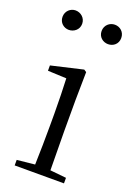

<svg xmlns="http://www.w3.org/2000/svg" viewBox="-147 -824 621 882"><g transform="rotate(20 164.0 -382.5)"><path d="M64 -670C89 -670 113 -688 113 -717C113 -746 89 -765 64 -765C40 -765 17 -746 17 -717C17 -688 40 -670 64 -670ZM256 -670C282 -670 304 -688 304 -717C304 -746 282 -765 256 -765C231 -765 208 -746 208 -717C208 -688 231 -670 256 -670ZM130 0H285V-27L206 -35L204 -227V-378L206 -515L194 -523L39 -487V-461L130 -457C132 -407 134 -352 134 -285V-227C134 -173 133 -91 131 -36L44 -27V0Z"/></g></svg>

Font: Noto Serif TC Light
Style: Regular
Weight: 300
Designer: Ryoko NISHIZUKA 西塚涼子 (kana & ideographs); Frank Grießhammer (Latin, Greek & Cyrillic); Wenlong ZHANG 张文龙 (bopomofo); San
Foundry: Adobe
Version: Version 2.001;hotconv 1.1.0;makeotfexe 2.6.0